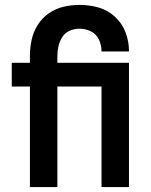

<svg xmlns="http://www.w3.org/2000/svg" viewBox="-20 -763 616 783"><path d="M102 0H214V-410H394V0H506V-507H214V-535Q214 -555 218.5 -575Q223 -595 234.5 -612.5Q246 -630 265 -638Q284 -646 305 -646Q329 -646 351 -635Q373 -624 383.5 -601.5Q394 -579 394 -554V-553H506V-555Q506 -594 492 -631Q478 -668 448.5 -695Q419 -722 381.5 -732.5Q344 -743 305 -743Q272 -743 239.5 -735.5Q207 -728 179.5 -709Q152 -690 134 -661.5Q116 -633 109 -600.5Q102 -568 102 -535V-507H28V-410H102Z"/></svg>

Font: Iosevka Sparkle Semibold
Style: Regular
Weight: 600
Designer: Belleve Invis
Foundry: Belleve Invis
Version: Version 4.5.0; ttfautohint (v1.8.3)